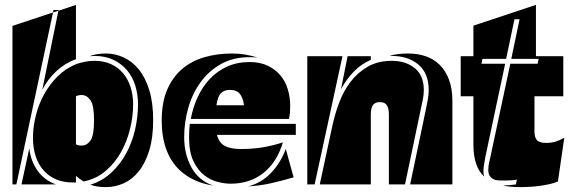

<svg xmlns="http://www.w3.org/2000/svg" viewBox="-20 -755 2350 786"><path d="M525 -328Q525 -279 512.5 -227.5Q500 -176 475 -131.5Q450 -87 411.5 -54.5Q373 -22 322 -12Q314 -17 306.5 -22.5Q299 -28 291 -35V-8H278Q239 -8 209 -21Q179 -34 158 -58Q137 -82 126 -115.5Q115 -149 115 -190V-198Q116 -240 127.5 -285Q139 -330 161.5 -370.5Q184 -411 216.5 -443Q249 -475 291 -492L296 -494Q312 -499 329.5 -502.5Q347 -506 366 -506Q405 -506 434.5 -492.5Q464 -479 484 -455Q504 -431 514.5 -398.5Q525 -366 525 -328ZM31 -649 197 -704 47 0H31ZM607 -263Q607 -191 591 -139Q575 -87 548 -53.5Q521 -20 486 -4.5Q451 11 414 11Q374 11 350 1Q399 -14 435.5 -48Q472 -82 496.5 -127Q521 -172 533 -224.5Q545 -277 545 -328Q545 -368 534 -404Q523 -440 500.5 -467Q478 -494 444.5 -510Q411 -526 366 -526Q361 -526 356.5 -525.5Q352 -525 347 -525Q374 -536 414 -536Q451 -536 486 -520Q521 -504 548 -471Q575 -438 591 -386.5Q607 -335 607 -263ZM291 -735V-513Q245 -496 210 -463Q175 -430 153 -387L219 -711ZM365 -263Q365 -323 350.5 -344.5Q336 -366 314 -366Q301 -366 291 -361V-164Q301 -159 314 -159Q336 -159 350.5 -180Q365 -201 365 -263ZM100 -148Q106 -95 134 -56Q162 -17 209 0H68ZM219 -711 197 -704 199 -714H220Z M761 -268Q770 -316 789.5 -358Q809 -400 839 -432Q869 -464 910 -482.5Q951 -501 1002 -501Q1044 -501 1075 -486.5Q1106 -472 1127 -447.5Q1148 -423 1158 -390Q1168 -357 1168 -321Q1168 -306 1167 -294Q1166 -282 1163 -268ZM1191 -248V-203H868Q877 -170 900.5 -157.5Q924 -145 966 -145Q1011 -145 1050.5 -151Q1090 -157 1138 -172Q1114 -91 1058.5 -47Q1003 -3 924 -3Q900 -3 870.5 -10.5Q841 -18 815 -38.5Q789 -59 771.5 -96Q754 -133 754 -193Q754 -225 757 -248ZM715 -59Q642 -129 642 -262Q642 -336 664.5 -388Q687 -440 726 -473Q765 -506 817.5 -521Q870 -536 930 -536Q984 -536 1035 -519Q1030 -520 1021 -520.5Q1012 -521 1002 -521Q934 -521 884 -492.5Q834 -464 800.5 -417.5Q767 -371 750.5 -312.5Q734 -254 734 -194Q734 -124 763.5 -70Q793 -16 853 5Q768 -9 715 -59ZM1182 -29Q1131 -14 1088 -4.5Q1045 5 996 8Q1050 -6 1089 -46.5Q1128 -87 1150 -145ZM979 -324Q974 -357 961 -372Q948 -387 921 -387Q898 -387 884.5 -373.5Q871 -360 866 -324Z M1572 0V-287Q1572 -312 1563.5 -324.5Q1555 -337 1535 -337Q1515 -337 1506.5 -324.5Q1498 -312 1498 -287V0H1289L1340 -237Q1350 -285 1368 -333.5Q1386 -382 1415 -420Q1444 -458 1485.5 -482Q1527 -506 1584 -506Q1641 -506 1678 -476Q1715 -446 1715 -386Q1715 -367 1711 -348Q1707 -329 1703 -310L1638 0ZM1723 -305Q1727 -325 1731 -345.5Q1735 -366 1735 -386Q1735 -455 1693 -490.5Q1651 -526 1584 -526H1574Q1589 -531 1608.5 -533.5Q1628 -536 1651 -536Q1689 -536 1722 -525Q1755 -514 1779.5 -490Q1804 -466 1818 -429Q1832 -392 1832 -341V0H1659ZM1268 0H1238V-525H1382ZM1376 -390 1403 -525H1498V-510Q1459 -493 1429 -462.5Q1399 -432 1376 -390Z M2052 -514H1955L1951 -494H2048L1967 -113Q1965 -98 1962 -83.5Q1959 -69 1959 -54Q1959 -41 1962 -32Q1918 -73 1918 -163V-361H1866V-525H1918V-650L2174 -735V-525H2286V-361H2168V-216Q2168 -193 2178 -181.5Q2188 -170 2216 -170Q2237 -170 2253.5 -175Q2270 -180 2290 -191L2264 -12Q2241 -2 2199.5 4.5Q2158 11 2110 11Q2090 11 2072.5 9.5Q2055 8 2039 4Q2053 4 2065.5 3Q2078 2 2092 0L2096 -20Q2079 -16 2048 -16H2043Q2032 -16 2020.5 -16.5Q2009 -17 2000 -21.5Q1991 -26 1985 -34.5Q1979 -43 1979 -60Q1979 -75 1982.5 -90Q1986 -105 1989 -119L2069 -494H2181L2185 -514H2073L2107 -676H2086Z"/></svg>

Font: J.M. Nexus Grotesque
Style: Regular
Weight: 900
Designer: deFharo
Foundry: deFharo
Version: Version 3.003